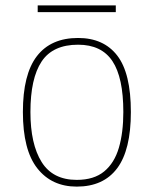

<svg xmlns="http://www.w3.org/2000/svg" viewBox="-20 -683 571 713"><path d="M265 10Q172 10 118.5 -58Q65 -126 65 -267Q65 -407 117 -474.5Q169 -542 270 -542Q365 -542 415.5 -476.5Q466 -411 466 -267Q466 -126 415 -58Q364 10 265 10ZM265 -15Q329 -15 367 -46.5Q405 -78 421.5 -134.5Q438 -191 438 -267Q438 -395 397.5 -456Q357 -517 270 -517Q176 -517 134.5 -454.5Q93 -392 93 -267Q93 -148 134.5 -81.5Q176 -15 265 -15ZM120 -638V-663H410V-638Z"/></svg>

Font: Noto Serif Thin
Style: Regular
Weight: 100
Designer: Monotype Design Team
Foundry: Monotype Imaging Inc.
Version: Version 2.015